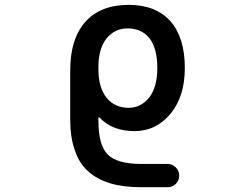

<svg xmlns="http://www.w3.org/2000/svg" viewBox="-20 -577 1040 805"><path d="M573.2 208Q497.1 208 441.4 191.4Q384.8 173.8 347.7 139.6Q310.5 105.5 293 50.8Q274.4 -2.9 274.4 -75.2V-282.2Q274.4 -414.1 337.9 -485.4Q401.4 -556.6 519.5 -556.6Q632.8 -556.6 694.3 -488.3Q754.9 -419.9 754.9 -292Q754.9 -172.9 695.3 -100.6Q634.8 -27.3 543.9 -27.3Q451.2 -27.3 397.5 -84Q395.5 -85 394 -84.5Q392.6 -84 392.6 -82V-70.3Q392.6 32.2 432.1 71.3Q471.7 110.4 573.2 110.4H682.6Q703.1 110.4 717.3 125Q731.4 139.6 731.4 159.7Q731.4 179.7 717.3 193.8Q703.1 208 682.6 208ZM514.6 -458Q461.9 -458 426.8 -416Q392.6 -372.1 392.6 -296.9V-287.1Q392.6 -209 427.7 -166Q461.9 -125 519.5 -125Q570.3 -125 605.5 -168Q639.6 -211.9 639.6 -292Q639.6 -374 606.4 -417Q573.2 -458 514.6 -458Z"/></svg>

Font: Rounded Mgen+ 1mn medium
Style: Regular
Weight: 500
Designer: [Source Han Sans]
Ryoko NISHIZUKA  (kana & ideographs); Paul D. Hunt (Latin, Greek & Cyrillic); Wenlong ZHANG  (bopomofo
Version: Version 1.059.20150602